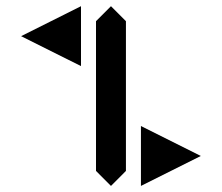

<svg xmlns="http://www.w3.org/2000/svg" viewBox="-20 -655 724 626"><path d="M390.6 -585.9V-97.7L341.8 -48.8L293 -97.7V-585.9L341.8 -634.8ZM244.1 -634.8V-439.5L48.8 -537.1ZM439.5 -48.8V-244.1L634.8 -146.5Z"/></svg>

Font: BabelStone Centaurian
Style: Regular
Weight: 400
Designer: Andrew West
Foundry: BabelStone
Version: Version 1.01 November 6, 2013